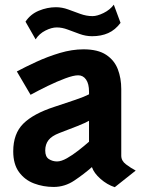

<svg xmlns="http://www.w3.org/2000/svg" viewBox="-20 -766 609 798"><path d="M203 11Q160 11 121.5 -3.5Q83 -18 59 -50.8Q35 -83.5 35 -137Q35 -210.5 76.8 -252Q118.5 -293.5 206 -322Q256.5 -338.5 294.2 -351.5Q332 -364.5 350 -374V-385Q350 -417.5 337.8 -435.2Q325.5 -453 305 -453Q285.5 -453 251.2 -440.2Q217 -427.5 178.5 -408.8Q140 -390 107 -372L50 -469Q84.5 -487.5 131 -509Q177.5 -530.5 228.5 -545.8Q279.5 -561 327 -561Q387 -561 421.2 -538.2Q455.5 -515.5 469.8 -478Q484 -440.5 484 -396V-119Q484 -97.5 503.8 -82.8Q523.5 -68 544 -57L457 12Q425 1.5 397.8 -22.5Q370.5 -46.5 362 -71.5Q329 -42.5 289.2 -15.8Q249.5 11 203 11ZM217 -95Q234.5 -95 258 -108.2Q281.5 -121.5 305.8 -140.5Q330 -159.5 350 -177V-264Q336.5 -256 301 -241.8Q265.5 -227.5 226.5 -213Q195 -201 181.5 -183.5Q168 -166 168 -140.5Q168 -114.5 183.2 -104.8Q198.5 -95 217 -95ZM128 -602.5 86 -676Q106.5 -707 141.5 -721.5Q176.5 -736 212.5 -736Q238 -736 263.2 -726.8Q288.5 -717.5 314 -708.2Q339.5 -699 364.5 -699Q384 -699 410.5 -712Q437 -725 453 -746.5L481 -671Q459 -641.5 429.8 -628.5Q400.5 -615.5 363 -615.5Q336.5 -615.5 311 -624.8Q285.5 -634 261.8 -643Q238 -652 216 -652Q194.5 -652 168.8 -639Q143 -626 128 -602.5Z"/></svg>

Font: Junction
Style: Bold
Weight: 700
Designer: Caroline Hadilaksono
Foundry: Caroline Hadilaksono, Tyler Finck, The League of Moveable Type
Version: Version 2.000; ttfautohint (v1.8.3)